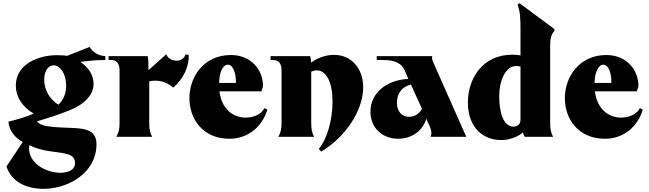

<svg xmlns="http://www.w3.org/2000/svg" viewBox="-20 -848 4024 1190"><path d="M121 32 20 184C51 277 136 317 231 322C386 330 575 234 578 49C579 -25 534 -47 461 -53C372 -60 235 -53 209 -96C280 -117 344 -137 415 -166C504 -202 560 -261 560 -328C560 -377 534 -426 479 -464C529 -472 577 -476 633 -476V-500C587 -503 557 -524 535 -557L396 -502C382 -504 364 -506 333 -506C221 -506 78 -453 78 -317C78 -251 116 -186 189 -144C146 -125 91 -108 32 -94C38 -34 76 8 121 32ZM162 52C241 92 325 91 380 103C415 110 440 122 444 152C452 200 409 223 354 223C286 223 199 187 170 119C161 99 158 76 162 52ZM254 -356C255 -417 285 -445 315 -443C352 -441 388 -395 390 -321C391 -275 376 -230 342 -199C280 -237 253 -302 254 -356Z M701 0H923C910 -23 905 -48 905 -84V-344C918 -347 930 -348 942 -348C984 -348 1020 -334 1054 -305C1117 -359 1154 -438 1149 -508L1129 -510C1123 -485 1099 -472 1075 -472C1047 -472 1019 -486 1011 -512L900 -413C900 -453 900 -481 895 -500H653V-476H669C703 -476 721 -454 721 -412V-84C721 -48 715 -24 701 0Z M1402 12C1514 12 1603 -58 1637 -168L1619 -178C1602 -142 1555 -119 1503 -119C1432 -119 1355 -164 1340 -282H1600L1610 -312C1612 -409 1541 -507 1411 -507C1243 -507 1154 -372 1154 -239C1154 -112 1236 12 1402 12ZM1338 -334C1340 -404 1362 -447 1393 -447C1425 -447 1444 -391 1442 -334Z M1956 75 1971 92C2121 1 2231 -162 2231 -308C2231 -425 2156 -508 2051 -508C2000 -508 1947 -489 1908 -460C1908 -475 1906 -489 1902 -500H1657V-476H1673C1707 -476 1725 -454 1725 -412V-84C1725 -48 1719 -24 1705 0H1927C1914 -23 1909 -48 1909 -84V-404C1920 -409 1932 -412 1943 -412C2003 -412 2041 -337 2041 -220C2041 -103 2008 12 1956 75Z M2649 0H2870L2666 -460C2658 -477 2656 -488 2659 -500H2315V-476H2354C2435 -476 2469 -452 2487 -414L2511 -359C2372 -352 2276 -269 2276 -156C2276 -58 2347 12 2448 12C2532 12 2601 -38 2622 -112L2644 -64C2655 -37 2657 -19 2649 0ZM2440 -212C2440 -270 2473 -311 2527 -324L2595 -174C2579 -143 2550 -124 2516 -124C2470 -124 2440 -158 2440 -212Z M3206 -656V-505C3188 -507 3171 -509 3155 -509C2968 -509 2880 -357 2880 -214C2880 -47 2984 20 3085 20C3136 20 3185 3 3220 -26C3224 -16 3229 -6 3232 0H3408C3395 -23 3390 -48 3390 -84V-568C3390 -611 3398 -638 3416 -656V-668L3200 -828L3188 -820C3204 -771 3206 -745 3206 -656ZM3074 -253C3074 -344 3111 -439 3180 -439C3188 -439 3197 -438 3206 -435V-106C3206 -79 3187 -63 3164 -63C3098 -63 3074 -155 3074 -253Z M3729 12C3841 12 3930 -58 3964 -168L3946 -178C3929 -142 3882 -119 3830 -119C3759 -119 3682 -164 3667 -282H3927L3937 -312C3939 -409 3868 -507 3738 -507C3570 -507 3481 -372 3481 -239C3481 -112 3563 12 3729 12ZM3665 -334C3667 -404 3689 -447 3720 -447C3752 -447 3771 -391 3769 -334Z"/></svg>

Font: Sinistre Bold
Style: Regular
Weight: 900
Designer: Jules Durand
Foundry: Collletttivo
Version: Version 69.420;Glyphs 3.2 (3217)